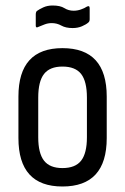

<svg xmlns="http://www.w3.org/2000/svg" viewBox="-20 -670 455 698"><path d="M207 8Q47 8 47 -168V-319Q47 -495 207 -495Q368 -495 368 -319V-168Q368 8 207 8ZM207 -59Q254 -59 275 -86Q296 -113 296 -171V-315Q296 -374 275 -401Q254 -428 207 -428Q161 -428 140 -401Q119 -374 119 -315V-171Q119 -113 140 -86Q161 -59 207 -59ZM244 -568Q219 -568 203 -577Q187 -586 168 -586Q154 -586 141.5 -581Q129 -576 119 -572Q110 -567 110 -577V-617Q110 -626 114 -630Q122 -636 137 -643Q152 -650 171 -650Q199 -650 214 -640.5Q229 -631 248 -631Q261 -631 274 -635.5Q287 -640 296 -646Q306 -651 306 -640V-600Q306 -592 301 -588Q293 -581 278 -574.5Q263 -568 244 -568Z"/></svg>

Font: Sofia Sans Cond
Style: Regular
Weight: 400
Width: 3
Designer: Botio Nikoltchev, Ani Petrova
Foundry: lettersoup
Version: Version 4.100; ttfautohint (v1.8.3)